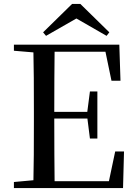

<svg xmlns="http://www.w3.org/2000/svg" viewBox="-20 -960 696 980"><path d="M390 -940 538 -795 524 -777 338 -884H402L215 -777L200 -795L348 -940ZM51 0V-31L193 -44H205V0ZM150 0Q152 -84 152.5 -169Q153 -254 153 -339V-392Q153 -478 152.5 -562.5Q152 -647 150 -732H259Q258 -648 257.5 -561.5Q257 -475 257 -382V-358Q257 -259 257.5 -172Q258 -85 259 0ZM205 0V-35H582L530 -7L568 -187H613L608 0ZM205 -355V-389H447V-355ZM439 -253 425 -364V-385L439 -493H477V-253ZM51 -701V-732H205V-689H193ZM549 -548 512 -726 564 -696H205V-732H589L595 -548Z"/></svg>

Font: Noto Serif KR ExtraLight Medium
Style: Regular
Weight: 500
Version: Version 2.002-H1;hotconv 1.1.0;makeotfexe 2.6.0